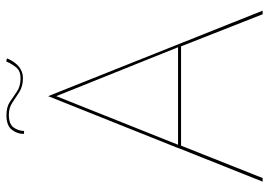

<svg xmlns="http://www.w3.org/2000/svg" viewBox="-148 -748 895 640"><g transform="rotate(-90 300.0 -427.5)"><path d="M174 -796Q174 -818 188 -836Q202 -854 236 -854Q264 -854 281 -842.5Q298 -831 315.5 -819Q333 -807 360 -807Q382 -807 393.5 -819Q405 -831 416 -855L426 -852Q403 -799 360 -799Q333 -799 314 -811Q295 -823 278 -834.5Q261 -846 238 -846Q207 -846 195.5 -830Q184 -814 184 -795ZM573 0 466 -272H135L27 0H15L127 -281V-282L300 -715L585 0ZM300 -688 138 -282H463Z"/></g></svg>

Font: Jost* Hairline
Style: Regular
Weight: 100
Version: Version 3.7